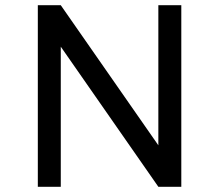

<svg xmlns="http://www.w3.org/2000/svg" viewBox="-20 -716 840 736"><path d="M675 -696V0H587L213 -537V0H125V-696H213L587 -159V-696Z"/></svg>

Font: Amiko
Style: Regular
Weight: 400
Designer: Pablo Impallari, Rodrigo Fuenzalida, Andres Torresi
Foundry: Impallari Type
Version: Version 1.001; ttfautohint (v1.3)